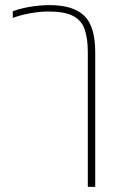

<svg xmlns="http://www.w3.org/2000/svg" viewBox="-20 -570 472 750"><path d="M323 160V-366Q323 -419 311 -454.5Q299 -490 266 -507.5Q233 -525 169 -525Q138 -525 100 -518.5Q62 -512 30 -500V-526Q59 -537 97.5 -543.5Q136 -550 174 -550Q266 -550 309 -508.5Q352 -467 352 -366V160Z"/></svg>

Font: Kanit Thin
Style: Regular
Weight: 250
Designer: Katatrad Team
Foundry: CadsonDemak
Version: Version 2.000; ttfautohint (v1.8.3)